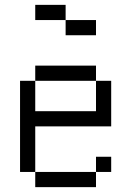

<svg xmlns="http://www.w3.org/2000/svg" viewBox="-20 -770 540 790"><path d="M250 -687.5H125V-750H250ZM62.5 -437.5H125V-312.5H375V-437.5H437.5V-250H125V-62.5H62.5ZM125 -62.5H375V0H125ZM125 -500H375V-437.5H125ZM250 -687.5H375V-625H250ZM375 -125H437.5V-62.5H375Z"/></svg>

Font: 寒蝉点阵体 16px
Style: Regular
Weight: 400
Designer: Designed by Warren2060
Foundry: ChillType
Version: Version 1.000